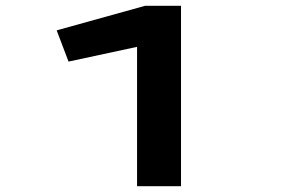

<svg xmlns="http://www.w3.org/2000/svg" viewBox="-20 -644 1040 664"><path d="M454 0V-482L217 -431L176 -539L482 -624H606V0Z"/></svg>

Font: Inconsolata UltraExpanded Black
Style: Regular
Weight: 900
Width: 9
Monospace: yes
Designer: Raph Levien, Cyreal, Brenton Simpson
Foundry: Raph Levien, Cyreal, Google
Version: Version 3.001; ttfautohint (v1.8.2.53-6de2)